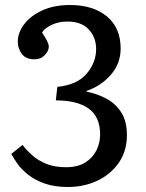

<svg xmlns="http://www.w3.org/2000/svg" viewBox="-20 -734 582 767"><path d="M251 13Q197 13 158 -1Q119 -15 92.5 -36Q66 -57 50 -79.5Q34 -102 25 -119L70 -155Q86 -134 109 -113.5Q132 -93 165 -79.5Q198 -66 244 -66Q290 -66 320 -84.5Q350 -103 365 -133Q380 -163 380 -197Q380 -267 334.5 -300Q289 -333 203 -333L209 -387Q288 -395 326 -439.5Q364 -484 364 -538Q364 -585 334.5 -616.5Q305 -648 249 -648Q215 -648 187 -635Q159 -622 148 -604Q175 -564 175 -548Q175 -531 159 -514Q143 -497 118 -497Q83 -497 67 -519Q51 -541 51 -567Q51 -603 76.5 -637Q102 -671 149 -692.5Q196 -714 260 -714Q352 -714 407 -668.5Q462 -623 462 -540Q462 -480 422.5 -435Q383 -390 326 -371V-368Q370 -359 406.5 -339Q443 -319 465 -284Q487 -249 487 -194Q487 -131 455 -84.5Q423 -38 369.5 -12.5Q316 13 251 13Z"/></svg>

Font: Literata 12pt
Style: Regular
Weight: 400
Designer: Latin by Veronika Burian and Jose Scaglione. Greek by Irene Vlachou. Cyrillic by Vera Evstafieva.
Foundry: TypeTogether
Version: Version 3.002